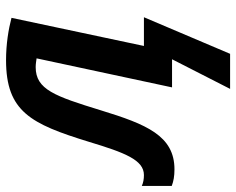

<svg xmlns="http://www.w3.org/2000/svg" viewBox="-132 -496 781 635"><g transform="rotate(-90 258.5 -178.5)"><path d="M282 192H398L519 -93H424L517 -531C479 -541 430 -549 377 -549C207 -549 166 -467 107 -275C71 -156 47 -93 -3 -93C-16 -93 -28 -95 -39 -100V-1C-23 5 -7 8 16 8C127 8 165 -85 211 -235C258 -388 280 -451 354 -451C365 -451 375 -449 383 -448L287 0H380Z"/></g></svg>

Font: Noto Sans SemiCondensed SemiBold
Style: Italic
Weight: 600
Width: 4
Italic angle: -12°
Designer: Monotype Design Team
Foundry: Monotype Imaging Inc.
Version: Version 2.013